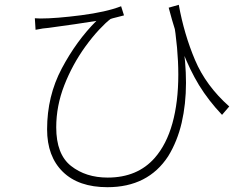

<svg xmlns="http://www.w3.org/2000/svg" viewBox="-20 -739 1040 799"><path d="M934 -296 904 -261Q848 -320 808 -385Q770 -448 739.5 -526Q709 -604 682 -707L724 -719Q746 -597 791.5 -489.5Q837 -382 934 -296ZM148 -662Q213 -662 317.5 -675.5Q422 -689 484 -713L496 -675L469 -668Q444 -662 440 -660Q421 -646 392.5 -615.5Q364 -585 335 -545Q281 -470 247.5 -384Q214 -298 214 -209Q214 -97 275.5 -48.5Q337 0 428 0Q552 0 624 -82Q673 -138 697.5 -226Q722 -314 722 -429Q722 -536 701 -662L739 -571Q754 -481 754 -394Q754 -306 736 -228Q718 -151 680 -89Q596 40 427 40Q307 40 241.5 -24Q176 -88 176 -201Q176 -339 237 -454Q298 -569 381 -652Q301 -639 182 -623Q162 -622 128 -615L125 -663Z"/></svg>

Font: Merged Yaku Han JP ExtraLight
Style: Regular
Weight: 250
Designer: Ryoko NISHIZUKA 西塚涼子 (kana, bopomofo & ideographs); Paul D. Hunt (Latin, Greek & Cyrillic); Sandoll Communications 산돌커뮤니
Foundry: Adobe
Version: Version 2.004